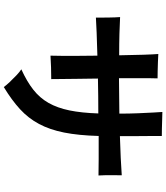

<svg xmlns="http://www.w3.org/2000/svg" viewBox="50 -896 899 1040"><g transform="rotate(90 500.0 -375.5)"><path d="M451 54Q441 40 423.5 21.5Q406 3 387.5 -14.5Q369 -32 355 -41Q421 -71 465.5 -106Q510 -141 537 -188.5Q564 -236 577.5 -301.5Q591 -367 594 -458Q547 -458 499.5 -457.5Q452 -457 405 -456Q406 -398 406.5 -345.5Q407 -293 407.5 -255.5Q408 -218 408 -203Q382 -203 344.5 -202Q307 -201 281 -199Q282 -221 282 -260Q282 -299 282 -349Q282 -399 281 -453Q211 -451 157 -449Q103 -447 75 -445Q75 -473 74.5 -512Q74 -551 72 -576Q107 -574 160.5 -572.5Q214 -571 279 -571Q278 -644 276 -702.5Q274 -761 272 -783Q288 -782 314.5 -781Q341 -780 366 -779.5Q391 -779 404 -779Q403 -765 403 -729.5Q403 -694 403 -646Q403 -628 403 -609Q403 -590 403 -570Q450 -571 498.5 -571Q547 -571 595 -572Q595 -625 593 -673Q591 -721 589 -756.5Q587 -792 586 -805Q599 -805 624.5 -804Q650 -803 676 -802.5Q702 -802 716 -802Q716 -792 716 -766Q716 -740 716.5 -706Q717 -672 717 -637.5Q717 -603 717 -575Q781 -577 835.5 -579.5Q890 -582 929 -585Q929 -571 928.5 -546.5Q928 -522 928.5 -497.5Q929 -473 930 -459Q897 -460 841 -460Q785 -460 716 -460Q713 -351 697.5 -273Q682 -195 651 -137Q620 -79 571 -34Q522 11 451 54Z"/></g></svg>

Font: Zen Kaku Gothic Antique
Style: Bold
Weight: 700
Designer: Yoshimichi Ohira
Foundry: Positype
Version: Version 1.001